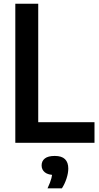

<svg xmlns="http://www.w3.org/2000/svg" viewBox="-20 -760 525 1022"><path d="M61.5 0V-740H183.5V-109.5H483V0ZM233 242.5Q248 210.5 253.8 188.2Q259.5 166 259.5 143L283 171.5H272.5Q236.5 171.5 219 157.5Q201.5 143.5 201.5 120.5Q201.5 97 218.8 83.5Q236 70 271.5 70Q308.5 70 326 87.2Q343.5 104.5 343.5 137Q343.5 161.5 334 190.5Q324.5 219.5 309.5 242.5Z"/></svg>

Font: Encode Sans SC Condensed SemiBold
Style: Regular
Weight: 600
Width: 3
Designer: Multiple Designers
Foundry: Impallari Type
Version: Version 3.002